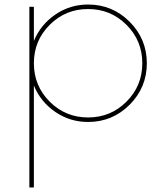

<svg xmlns="http://www.w3.org/2000/svg" viewBox="-20 -530 740 850"><path d="M370 -510Q477.5 -510 553.8 -433.8Q630 -357.5 630 -250Q630 -142.5 553.8 -66.2Q477.5 10 370 10Q290 10 225 -34.4Q160 -78.8 130 -151.2V300H110V-500H130V-348.8Q160 -421.2 225 -465.6Q290 -510 370 -510ZM200 -80Q270 -10 370 -10Q470 -10 540 -80Q610 -150 610 -250Q610 -350 540 -420Q470 -490 370 -490Q270 -490 200 -420Q130 -350 130 -250Q130 -150 200 -80Z"/></svg>

Font: Now Thin
Style: Regular
Weight: 250
Designer: Alfredo Marco Pradil
Foundry: Alfredo Marco Pradil
Version: Version 1.002;PS 001.002;hotconv 1.0.88;makeotf.lib2.5.64775